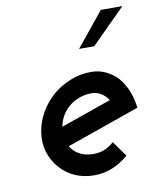

<svg xmlns="http://www.w3.org/2000/svg" viewBox="-74 -670 600 737"><g transform="rotate(-10 226.5 -301.5)"><path d="M278 -303Q299 -303 315.5 -292.5Q332 -282 343 -265Q294 -248 245 -230.5Q196 -213 146 -196Q150 -219 161.5 -238.5Q173 -258 190 -272Q207 -286 229.5 -294.5Q252 -303 278 -303ZM442 -218Q438 -254 425.5 -284.5Q413 -315 394 -337Q374 -359 347.5 -371.5Q321 -384 290 -384Q248 -384 209.5 -368.5Q171 -353 140 -327Q109 -300 88.5 -264Q68 -228 62 -188Q56 -147 67 -111.5Q78 -76 102 -49Q125 -22 159 -6.5Q193 9 235 9Q273 9 306.5 -5Q340 -19 369 -44Q358 -59 347.5 -74Q337 -89 326 -104Q310 -89 289.5 -80.5Q269 -72 246 -72Q215 -72 192 -84.5Q169 -97 157 -118Q229 -143 300 -168Q371 -193 442 -218ZM261 -479H320Q364 -523 386.5 -545.5Q409 -568 453 -612H369Q342 -579 315 -545.5Q288 -512 261 -479Z"/></g></svg>

Font: Josefin Slab Thin
Style: Italic
Weight: 100
Italic angle: -12°
Designer: Santiago Orozco
Foundry: Typemade
Version: Version 2.000